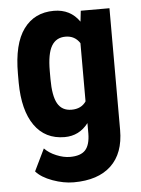

<svg xmlns="http://www.w3.org/2000/svg" viewBox="-53 -580 609 830"><g transform="rotate(-5 251.5 -165.0)"><path d="M33.7 -280.3Q33.7 -410.2 80.6 -474.1Q127.4 -538.1 211.9 -538.1Q283.7 -538.1 322.8 -481.4L328.1 -528.3H452.6V0Q452.6 101.1 396 154.5Q339.4 208 233.4 208Q189.9 208 142.1 190.7Q94.2 173.3 70.8 146.5L117.2 50.8Q136.7 71.3 168 84.2Q199.2 97.2 227.1 97.2Q273.4 97.2 293.7 75Q314 52.7 314.5 3.4V-42Q274.9 9.8 211.4 9.8Q127 9.8 80.8 -55.9Q34.7 -121.6 33.7 -241.2ZM171.9 -245.6Q171.9 -172.4 190.9 -138.9Q210 -105.5 251.5 -105.5Q293.9 -105.5 314.5 -136.2V-388.7Q293 -422.4 252.4 -422.4Q211.4 -422.4 191.7 -388.7Q171.9 -355 171.9 -280.3Z"/></g></svg>

Font: Roboto Condensed
Style: Bold
Weight: 700
Designer: Google
Version: Version 2.134; 2016